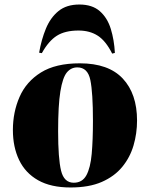

<svg xmlns="http://www.w3.org/2000/svg" viewBox="-20 -815 663 849"><path d="M292 14Q205 14 148.5 -18Q92 -50 64.5 -107.5Q37 -165 37 -240Q37 -319 66.5 -386.5Q96 -454 161 -494.5Q226 -535 333 -535Q460 -535 523 -467.5Q586 -400 586 -282Q586 -225 570.5 -172Q555 -119 520.5 -77Q486 -35 430 -10.5Q374 14 292 14ZM306 -7Q344 -7 362 -40Q380 -73 385.5 -134.5Q391 -196 391 -281Q391 -405 379.5 -461Q368 -517 322 -517Q294 -517 275.5 -494.5Q257 -472 247 -411Q237 -350 237 -235Q237 -114 250 -60.5Q263 -7 306 -7ZM331 -795Q388 -795 421.5 -765.5Q455 -736 470 -687Q485 -638 488 -581L476 -578Q448 -634 412.5 -657Q377 -680 327 -680Q268 -680 231.5 -657Q195 -634 165 -580L153 -582Q163 -640 183 -688.5Q203 -737 238.5 -766Q274 -795 331 -795Z"/></svg>

Font: Literata 72pt ExtraBold
Style: Italic
Weight: 800
Italic angle: -2°
Designer: Latin by Veronika Burian and Jose Scaglione. Greek by Irene Vlachou. Cyrillic by Vera Evstafieva
Foundry: TypeTogether
Version: Version 3.002